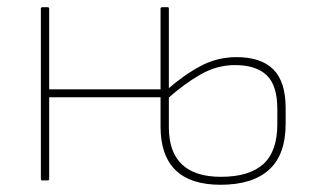

<svg xmlns="http://www.w3.org/2000/svg" viewBox="-20 -499 879 531"><path d="M97 0Q93 0 93 -4V-475Q93 -479 97 -479H112Q116 -479 116 -475V-252H428V-230H116V-4Q116 0 112 0ZM590 12Q507 12 465.5 -28.5Q424 -69 424 -149V-475Q424 -479 428 -479H444Q447 -479 447 -475V-147Q447 -79 483 -44.5Q519 -10 591 -10Q669 -10 708 -45Q747 -80 747 -156V-197Q747 -263 717.5 -291Q688 -319 630 -319Q580 -319 534.5 -293Q489 -267 442 -225V-251Q489 -292 535 -316.5Q581 -341 634 -341Q702 -341 736 -307Q770 -273 770 -200V-157Q770 -71 724 -29.5Q678 12 590 12Z"/></svg>

Font: Sofia Sans Thin
Style: Regular
Weight: 250
Designer: Botio Nikoltchev, Ani Petrova
Foundry: lettersoup
Version: Version 4.101